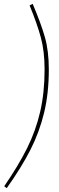

<svg xmlns="http://www.w3.org/2000/svg" viewBox="-20 -849 306 999"><path d="M234 -487Q234 -364 209.5 -262.5Q185 -161 138 -69Q91 23 15 130L2 120Q75 14 120.5 -77Q166 -168 189 -267.5Q212 -367 212 -487Q212 -582 192.5 -654Q173 -726 134 -821L150 -829Q193 -728 213.5 -656Q234 -584 234 -487Z"/></svg>

Font: Fira Sans Extra Condensed Thin
Style: Italic
Weight: 250
Width: 3
Italic angle: -8°
Designer: Carrois Corporate & Edenspiekermann AG
Foundry: Carrois Corporate GbR & Edenspiekermann AG
Version: Version 4.203